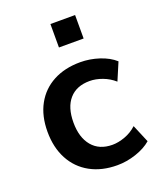

<svg xmlns="http://www.w3.org/2000/svg" viewBox="-135 -798 742 892"><g transform="rotate(-20 236.0 -351.5)"><path d="M291 10Q214 10 157 -21.5Q100 -53 69 -111Q38 -169 38 -247Q38 -325 69 -381.5Q100 -438 157 -468.5Q214 -499 291 -499Q338 -499 384 -484Q430 -469 460 -442L423 -355Q397 -378 364.5 -390Q332 -402 302 -402Q237 -402 201.5 -361.5Q166 -321 166 -246Q166 -172 201.5 -129.5Q237 -87 302 -87Q331 -87 364 -99Q397 -111 423 -135L460 -47Q430 -21 383.5 -5.5Q337 10 291 10ZM222 -597V-713H344V-597Z"/></g></svg>

Font: Nunito Sans
Style: Bold
Weight: 700
Designer: Vernon Adams
Foundry: Vernon Adams
Version: Version 3.101; ttfautohint (v1.8.4.7-5d5b);gftools[0.9.27]